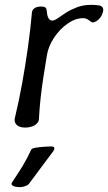

<svg xmlns="http://www.w3.org/2000/svg" viewBox="-20 -527 447 793"><path d="M84 0Q70 0 59.5 -4.5Q49 -9 44 -17.5Q39 -26 41 -38Q58 -108 71.5 -183Q85 -258 95.5 -332.5Q106 -407 112 -477Q114 -488 124 -494Q134 -500 149 -500Q164 -500 168.5 -495Q173 -490 174 -476Q175 -461 180.5 -451.5Q186 -442 196 -442Q205 -442 219 -452Q233 -462 252.5 -474.5Q272 -487 298 -497Q324 -507 357 -507Q365 -507 372 -506.5Q379 -506 386 -505Q400 -504 405 -494Q410 -484 399 -462Q395 -454 387 -446.5Q379 -439 371 -436Q363 -433 358 -436Q351 -441 342.5 -446.5Q334 -452 323 -452Q291 -452 258.5 -429Q226 -406 203 -371Q180 -336 174 -300Q167 -258 160 -213.5Q153 -169 148 -124.5Q143 -80 141 -38Q141 -26 133 -17.5Q125 -9 112 -4.5Q99 0 84 0ZM99 233Q95 238 83.5 242Q72 246 63 246H59Q54 246 45 244.5Q36 243 30.5 238.5Q25 234 30 226Q56 187 73.5 158.5Q91 130 109 91Q111 86 125 83.5Q139 81 156.5 79.5Q174 78 185 78H192Q200 78 202.5 80.5Q205 83 204.5 87.5Q204 92 199 99Q171 136 149.5 165Q128 194 99 233Z"/></svg>

Font: Winky Sans Light
Style: Italic
Weight: 300
Italic angle: -8.97852°
Designer: Simon Atzbach
Foundry: typofactur
Version: Version 1.205